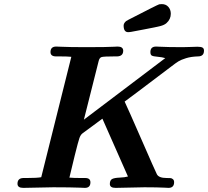

<svg xmlns="http://www.w3.org/2000/svg" viewBox="-20 -912 1010 932"><path d="M64.9 -20Q64.9 -46.9 92.8 -47.9H109.9Q160.6 -47.9 180.2 -51.8L326.2 -636.2Q308.1 -638.2 271 -638.2H252Q225.1 -638.2 225.1 -659.2Q225.1 -686 252.9 -686Q256.8 -686 275.4 -685.1Q293.9 -684.1 326.4 -683.6Q358.9 -683.1 397 -683.1Q447.8 -683.1 482.9 -683.6Q518.1 -684.1 533 -685.1Q547.9 -686 550.8 -686Q577.6 -686 578.1 -666Q578.1 -639.2 548.8 -638.2H535.2Q483.4 -638.2 473.1 -635Q462.9 -631.8 459 -616.2L387.2 -331.1L782.2 -629.9Q766.1 -634.8 745.1 -636.5Q724.1 -638.2 717 -642.1Q710 -646 710 -659.2Q710 -686 737.8 -686Q741.7 -686 757.8 -685.1Q773.9 -684.1 803 -683.6Q832 -683.1 866.2 -683.1Q883.3 -683.1 907.2 -684.1Q931.2 -685.1 938 -685.1Q956.1 -685.1 963.1 -680.9Q970.2 -676.8 970.2 -666Q970.2 -638.2 940.9 -638.2Q907.7 -637.2 883.3 -629.6Q858.9 -622.1 845.9 -614Q833 -606 811 -588.9Q598.1 -427.7 585 -418.9Q603 -380.9 668 -231.9Q732.9 -83 741.2 -66.9Q750 -47.9 789.1 -47.9H790Q802.2 -47.9 808.1 -47.4Q814 -46.9 819.6 -42Q825.2 -37.1 825.2 -27.8Q825.2 0 797.9 0Q794.9 0 779.5 -1Q764.2 -2 738 -2.4Q711.9 -2.9 681.2 -2.9Q679.2 -2.9 541 0Q513.2 0 513.2 -19Q513.2 -37.1 524.2 -43Q535.2 -48.8 560.5 -49.8Q585.9 -50.8 601.1 -55.2L477.1 -335.9L383.8 -267.1Q382.8 -266.1 379.9 -264.2Q371.1 -257.3 365.5 -241.7Q359.9 -226.1 342.8 -157.2Q327.6 -95.2 316.9 -49.8Q335.9 -47.9 375 -47.9H394Q418.9 -47.9 418.9 -26.9Q418.9 0 392.1 0Q388.2 0 368.7 -1Q349.1 -2 314 -2.4Q278.8 -2.9 238.8 -2.9Q224.6 -2.9 92.8 0Q64.9 0 64.9 -20ZM580.1 -788.1Q580.1 -795.9 585 -802Q589.8 -808.1 593 -810.1Q596.2 -812 605 -816.9Q744.1 -888.7 752.9 -891.1Q757.8 -892.1 765.1 -892.1Q785.2 -892.1 797.1 -878.7Q809.1 -865.2 809.1 -845.2Q809.1 -818.4 788.1 -799.8Q778.3 -791 759.8 -785.9Q741.2 -780.8 678.2 -769Q642.1 -762.2 619.1 -757.8Q609.4 -755.9 602.1 -755.9Q580.1 -755.9 580.1 -788.1Z"/></svg>

Font: CMU Serif
Style: BoldItalic
Weight: 700
Italic angle: -14.04°
Version: Version 0.7.0